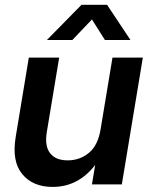

<svg xmlns="http://www.w3.org/2000/svg" viewBox="-20 -750 613 781"><path d="M193.8 10.3Q113.3 10.3 70.3 -42Q27.3 -94.2 43.9 -193.4L97.2 -515.6H220.7L170.4 -212.9Q161.1 -156.2 183.6 -127Q206.1 -97.7 255.4 -97.7Q304.2 -97.7 341.3 -127.9Q378.4 -158.2 389.2 -224.1L437.5 -515.6H561L475.6 0H354L367.2 -79.1Q333.5 -35.2 290.3 -12.5Q247.1 10.3 193.8 10.3ZM274.4 -587.4H171.4V-587.9L311.5 -730.5H415.5L510.3 -587.9V-587.4H406.7L354 -670.9Z"/></svg>

Font: Inter Display SemiBold
Style: Italic
Weight: 600
Italic angle: -9.39999°
Designer: Rasmus Andersson
Foundry: rsms
Version: Version 4.000;git-a52131595